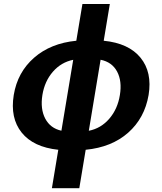

<svg xmlns="http://www.w3.org/2000/svg" viewBox="-20 -759 831 983"><path d="M245.7 204.5 278.4 7.8Q150.6 -5.7 90.9 -80.3Q31.2 -154.8 50.4 -272.7Q69.6 -389.2 154.5 -463.4Q239.3 -537.6 370.7 -550.4L402 -738.6H542.3L511 -550.4Q639.2 -537.6 699.6 -463.4Q759.9 -389.2 740.8 -272.7Q720.5 -154.1 636 -79.5Q551.5 -5 418.7 7.8L386 204.5ZM495 -453.1 434.7 -89.5Q496.8 -101.6 539.6 -151.3Q582.4 -201 593.8 -272.7Q605.5 -344.1 579.4 -392.8Q553.3 -441.4 495 -453.1ZM294.4 -89.8 354.8 -452.8Q293 -440.3 250.7 -391.7Q208.5 -343 197.1 -272.7Q185.7 -201.3 211.6 -151.8Q237.6 -102.3 294.4 -89.8Z"/></svg>

Font: Karasuma Gothic
Style: Bold Italic
Weight: 700
Italic angle: 9.39998°
Designer: Rasmus Andersson / Ryoko Nishizuka
Foundry: Genbu
Version: Version 1.00